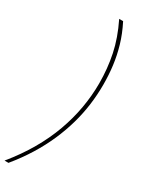

<svg xmlns="http://www.w3.org/2000/svg" viewBox="-279 -896 867 1141"><g transform="rotate(30 154.0 -325.0)"><path d="M-6 210Q62 127 111 42.5Q160 -42 191 -127.5Q222 -213 237 -298.5Q252 -384 252 -469Q252 -569 232.5 -663.5Q213 -758 163 -860H190Q224 -793 242.5 -729.5Q261 -666 269 -603Q277 -540 277 -474Q277 -405 268 -336.5Q259 -268 239.5 -199Q220 -130 190 -61.5Q160 7 118 75Q76 143 21 210Z"/></g></svg>

Font: Exo Thin Thin
Style: Italic
Weight: 250
Italic angle: -9°
Version: Version 2.000